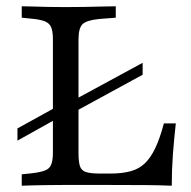

<svg xmlns="http://www.w3.org/2000/svg" viewBox="-20 -591 609 611"><path d="M188.7 -219.4V-258.1L433.9 -391.1V-353.2ZM35.5 -143.5V-182.3L188.7 -266.9V-229ZM180.6 -2.4Q157.3 -2.4 132.7 -2Q108.1 -1.6 86.3 -1.2Q64.5 -0.8 49.2 0V-36.3L80.6 -39.5Q108.1 -42.7 123 -48.4Q137.9 -54 143.1 -67.7Q148.4 -81.5 148.4 -105.6V-369.4H229.8V-104.8Q229.8 -76.6 234.3 -62.5Q238.7 -48.4 253.6 -43.5Q268.5 -38.7 299.2 -38.7H330.6Q368.5 -38.7 395.2 -46Q421.8 -53.2 440.3 -70.6Q458.9 -87.9 473.8 -119Q488.7 -150 501.6 -198.4H539.5Q533.9 -148.4 530.2 -99.6Q526.6 -50.8 526.6 0Q491.9 -1.6 443.5 -2Q395.2 -2.4 329 -2.4H188.7ZM180.6 -568.5H189.5H193.5Q221 -568.5 249.6 -569Q278.2 -569.4 304 -570.2Q329.8 -571 348.4 -571V-534.7L296 -530.6Q255.6 -526.6 242.7 -514.1Q229.8 -501.6 229.8 -465.3V-369.4H148.4V-465.3Q148.4 -490.3 143.1 -503.6Q137.9 -516.9 123 -523Q108.1 -529 80.6 -531.5L49.2 -534.7V-571Q64.5 -571 86.3 -570.2Q108.1 -569.4 132.7 -569Q157.3 -568.5 180.6 -568.5Z"/></svg>

Font: Playfair 9pt
Style: Regular
Weight: 400
Designer: Claus Eggers Sørensen
Foundry: Claus Eggers Sørensen
Version: Version 2.203